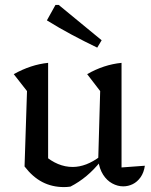

<svg xmlns="http://www.w3.org/2000/svg" viewBox="-20 -753 614 782"><path d="M475 -71 570 -78Q566 -50 552.5 -31Q539 -12 520.5 -3Q502 6 482 6Q459 6 437 -6Q415 -18 400 -41.5Q385 -65 380 -100L388 -382L335 -451Q403 -490 475 -497ZM267 7Q260 8 253.5 8.5Q247 9 241 9Q192 9 152.5 -11.5Q113 -32 80 -75L160 -121Q215 -73 276 -73Q331 -73 388 -116L390 -96Q363 -62 332.5 -36.5Q302 -11 267 7ZM80 -75 90 -382 36 -451Q106 -490 176 -497V-88ZM376 -559Q324 -584 272.5 -611.5Q221 -639 171 -670L206 -733H219L394 -589Z"/></svg>

Font: Piazzolla 24pt Medium
Style: Regular
Weight: 500
Designer: Juan Pablo del Peral
Foundry: Huerta Tipografica
Version: Version 2.005